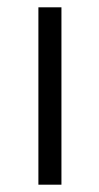

<svg xmlns="http://www.w3.org/2000/svg" viewBox="-20 -505 272 525"><path d="M85 0V-485H148V0Z"/></svg>

Font: Palanquin Light
Style: Regular
Weight: 300
Designer: Pria Ravichandran
Version: Version 1.0.4